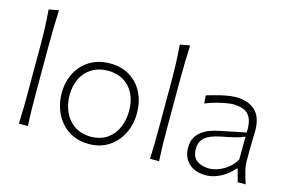

<svg xmlns="http://www.w3.org/2000/svg" viewBox="-96 -986 1837 1220"><g transform="rotate(15 822.0 -376.0)"><path d="M96.7 0H155.8Q152.8 -57.1 151.9 -110.1Q150.9 -163.1 150.9 -226.1V-507.8Q150.9 -574.2 152.1 -636.5Q153.3 -698.7 156.2 -761.7L91.3 -749.5Q96.2 -693.4 98.4 -633.3Q100.6 -573.2 100.6 -507.8V-226.1Q100.6 -163.1 99.9 -110.1Q99.1 -57.1 96.7 0Z M558.6 -37.6Q491.2 -39.1 447.5 -70.3Q403.8 -101.6 382.3 -151.4Q360.8 -201.2 360.8 -257.8Q360.8 -317.4 382.8 -365.2Q404.8 -413.1 449 -441.7Q493.2 -470.2 558.6 -471.7Q650.9 -469.2 701.7 -410.9Q752.4 -352.5 752.4 -257.8Q752.4 -201.2 731.9 -151.4Q711.4 -101.6 668.5 -70.3Q625.5 -39.1 558.6 -37.6ZM558.6 10.3Q632.8 10.3 688 -25.6Q743.2 -61.5 773.7 -122.3Q804.2 -183.1 804.2 -257.8Q804.2 -332 774.7 -391.4Q745.1 -450.7 689.9 -485.1Q634.8 -519.5 558.1 -519.5Q483.9 -519.5 427.7 -485.8Q371.6 -452.1 340.3 -393.1Q309.1 -334 309.1 -257.8Q309.1 -204.6 325.7 -156.2Q342.3 -107.9 374 -70.6Q405.8 -33.2 452.1 -11.5Q498.5 10.3 558.6 10.3Z M959.5 0H1018.6Q1015.6 -57.1 1014.6 -110.1Q1013.7 -163.1 1013.7 -226.1V-507.8Q1013.7 -574.2 1014.9 -636.5Q1016.1 -698.7 1019 -761.7L954.1 -749.5Q959 -693.4 961.2 -633.3Q963.4 -573.2 963.4 -507.8V-226.1Q963.4 -163.1 962.6 -110.1Q961.9 -57.1 959.5 0Z M1338.4 -37.1Q1288.6 -37.1 1256.3 -60.1Q1224.1 -83 1224.1 -137.7Q1224.1 -174.8 1242.4 -197.5Q1260.7 -220.2 1290.8 -232.9Q1320.8 -245.6 1356 -252.4Q1409.7 -262.7 1439.5 -270Q1469.2 -277.3 1484.6 -283Q1500 -288.6 1509.3 -293L1508.3 -142.6Q1488.8 -106.9 1458.3 -83.5Q1427.7 -60.1 1395.5 -48.6Q1363.3 -37.1 1338.4 -37.1ZM1327.6 9.8Q1358.4 9.8 1391.6 -1.7Q1424.8 -13.2 1454.8 -34.2Q1484.9 -55.2 1506.8 -82.5H1513.7L1536.1 0H1588.4Q1574.7 -42 1565.4 -78.1Q1556.2 -114.3 1556.2 -146V-216.8Q1556.2 -251.5 1557.6 -286.1Q1559.1 -320.8 1559.1 -343.3Q1559.1 -436 1512.5 -477.8Q1465.8 -519.5 1386.7 -519.5Q1356.9 -519.5 1321.8 -512.7Q1286.6 -505.9 1253.7 -496.8Q1220.7 -487.8 1197.3 -481L1201.2 -428.7Q1239.3 -443.8 1274.9 -453.1Q1310.5 -462.4 1338.1 -466.8Q1365.7 -471.2 1380.4 -471.2Q1417.5 -471.2 1447.8 -460.4Q1478 -449.7 1495.1 -417.5Q1512.2 -385.3 1509.8 -320.3L1336.4 -284.7Q1310.5 -279.3 1282.2 -269.5Q1253.9 -259.8 1229.5 -242.7Q1205.1 -225.6 1189.7 -198.2Q1174.3 -170.9 1174.3 -130.4Q1174.3 -89.4 1192.4 -57.6Q1210.4 -25.9 1244.6 -8.1Q1278.8 9.8 1327.6 9.8Z"/></g></svg>

Font: Pinar VF
Style: Regular
Weight: 300
Designer: Amin Abedi
Version: Version 2.000